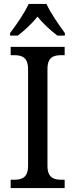

<svg xmlns="http://www.w3.org/2000/svg" viewBox="-20 -951 381 971"><path d="M31 -784V-771H70C104 -797 142 -832 170 -867C197 -832 236 -797 270 -771H308V-784C280 -822 235 -886 215 -931H125C105 -886 60 -822 31 -784ZM34 0H307V-42H292C252 -42 220 -52 220 -113V-601C220 -663 251 -672 292 -672H307V-714H34V-672H50C89 -672 122 -663 122 -601V-113C122 -51 89 -42 50 -42H34Z"/></svg>

Font: Noto Serif Thai SemiCondensed
Style: Regular
Weight: 400
Width: 4
Designer: Monotype Design Team
Foundry: Monotype Imaging Inc.
Version: Version 2.002